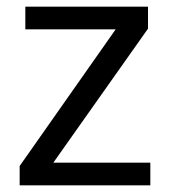

<svg xmlns="http://www.w3.org/2000/svg" viewBox="-20 -556 510 576"><path d="M431 0H39V-58L327 -468H56V-536H424V-470L140 -68H431Z"/></svg>

Font: Noto Sans Vai
Style: Regular
Weight: 400
Designer: Monotype Design Team
Foundry: Monotype Imaging Inc.
Version: Version 2.001; ttfautohint (v1.8.4.7-5d5b)